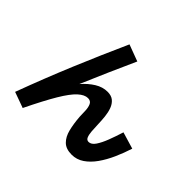

<svg xmlns="http://www.w3.org/2000/svg" viewBox="-186 -1058 1372 1372"><g transform="rotate(45 500.0 -371.5)"><path d="M822 -327 949 -289Q929 -226 902 -165.5Q875 -105 841 -57Q807 -9 765 19.5Q723 48 673 48Q615 48 584 17.5Q553 -13 540 -65.5Q527 -118 522 -184Q521 -212 520 -244Q519 -276 508.5 -298.5Q498 -321 470 -321Q436 -321 397.5 -286Q359 -251 309.5 -168Q260 -85 190 59L186 58V59L184 57L70 16Q150 -200 235 -403.5Q320 -607 408 -802L534 -755Q488 -654 443.5 -552.5Q399 -451 355 -348Q396 -395 442 -423.5Q488 -452 537 -452Q576 -452 598.5 -433Q621 -414 632.5 -383Q644 -352 648 -314.5Q652 -277 653 -239.5Q654 -202 656.5 -171Q659 -140 667 -121Q675 -102 694 -102Q721 -102 743 -134.5Q765 -167 784.5 -218Q804 -269 822 -327Z"/></g></svg>

Font: Murecho SemiBold
Style: Regular
Weight: 600
Designer: Neil Summerour
Foundry: Positype
Version: Version 1.010; ttfautohint (v1.8.3)